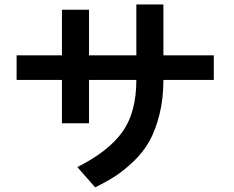

<svg xmlns="http://www.w3.org/2000/svg" viewBox="-20 -803 1040 852"><path d="M53.7 -448.2V-557.6H254.9V-759.8H375V-557.6H585V-783.2H705.1V-557.6H928.7V-448.2H705.1Q705.1 -364.3 687.5 -294.4Q669.9 -224.6 643.1 -176.8Q616.2 -128.9 574.2 -88.4Q532.2 -47.9 493.2 -22.5Q454.1 2.9 402.3 28.3L323.2 -61.5Q460.9 -130.9 522.9 -217.3Q585 -303.7 585 -448.2H375V-255.9H254.9V-448.2Z"/></svg>

Font: Gothic A1
Style: Bold
Weight: 700
Version: Version 2.50